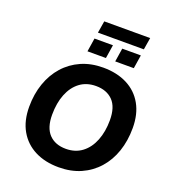

<svg xmlns="http://www.w3.org/2000/svg" viewBox="-176 -1139 1148 1281"><g transform="rotate(20 398.0 -498.5)"><path d="M388 11Q291 11 218.5 -26Q146 -63 106 -133Q66 -203 66 -302Q66 -392 92.5 -468Q119 -544 168.5 -599.5Q218 -655 287 -685.5Q356 -716 442 -716Q540 -716 612.5 -679Q685 -642 724.5 -572Q764 -502 764 -404Q764 -313 738 -237Q712 -161 662.5 -105.5Q613 -50 544 -19.5Q475 11 388 11ZM391 -121Q458 -121 505.5 -157Q553 -193 578 -256.5Q603 -320 603 -401Q603 -494 559 -539Q515 -584 439 -584Q372 -584 325 -548.5Q278 -513 253 -450Q228 -387 228 -304Q228 -212 271.5 -166.5Q315 -121 391 -121ZM328 -923 342 -1008H668L654 -923ZM305 -782 320 -878H451L436 -782ZM502 -782 517 -878H649L634 -782Z"/></g></svg>

Font: Nunito Sans 12pt ExtraBold
Style: Italic
Weight: 800
Italic angle: -9°
Designer: Vernon Adams
Foundry: Vernon Adams
Version: Version 3.101;gftools[0.9.27]